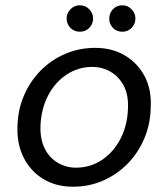

<svg xmlns="http://www.w3.org/2000/svg" viewBox="-20 -694 636 726"><path d="M256 12Q192 12 144 -17Q96 -46 70 -97Q44 -148 46 -213Q47 -278 70.5 -332.5Q94 -387 134 -427.5Q174 -468 227 -490.5Q280 -513 340 -513Q404 -513 452 -484.5Q500 -456 526.5 -406.5Q553 -357 550 -290Q549 -225 525.5 -170Q502 -115 462 -74.5Q422 -34 369.5 -11Q317 12 256 12ZM267 -60Q321 -60 365 -89Q409 -118 435.5 -169Q462 -220 464 -285Q466 -335 448 -369.5Q430 -404 398.5 -422.5Q367 -441 329 -441Q276 -441 232 -412Q188 -383 161.5 -332Q135 -281 133 -215Q132 -166 149.5 -131.5Q167 -97 198.5 -78.5Q230 -60 267 -60ZM282 -574Q261 -574 246.5 -588.5Q232 -603 232 -624Q232 -644 246.5 -659Q261 -674 282 -674Q303 -674 317.5 -659Q332 -644 332 -624Q332 -603 317.5 -588.5Q303 -574 282 -574ZM443 -574Q421 -574 407 -588.5Q393 -603 393 -624Q393 -644 407 -659Q421 -674 443 -674Q463 -674 477.5 -659Q492 -644 492 -624Q492 -603 477.5 -588.5Q463 -574 443 -574Z"/></svg>

Font: DM Sans 18pt
Style: Italic
Weight: 400
Italic angle: -10°
Designer: Colophon Foundry, Jonny Pinhorn
Foundry: Colophon Foundry
Version: Version 4.004;gftools[0.9.30]